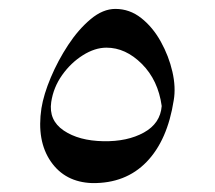

<svg xmlns="http://www.w3.org/2000/svg" viewBox="-20 -481 482 431"><path d="M187 -70Q126 -72 94 -118.5Q62 -165 73 -238Q78 -269 94 -307Q110 -345 133 -380Q156 -415 183.5 -438Q211 -461 239 -461Q271 -461 297 -440.5Q323 -420 341 -387.5Q359 -355 367 -320Q375 -285 370 -256Q356 -166 309 -117.5Q262 -69 187 -70ZM212 -164Q266 -163 303 -183.5Q340 -204 343 -243Q335 -301 298.5 -337.5Q262 -374 219 -374Q193 -374 166 -357Q139 -340 119.5 -312.5Q100 -285 95 -252Q89 -211 123 -188Q157 -165 212 -164Z"/></svg>

Font: Bona Nova
Style: Italic
Weight: 400
Italic angle: -4°
Designer: Mateusz Machalski
Foundry: Capitalics
Version: Version 4.001; ttfautohint (v1.8.3)